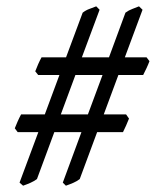

<svg xmlns="http://www.w3.org/2000/svg" viewBox="-20 -651 494 609"><path d="M172.9 -288.1H258.8L305.2 -413.1H219.2ZM376 -469.2H444.8L454.1 -457Q450.2 -446.3 444.3 -433.8Q438.5 -421.4 434.1 -413.1H355.5L309.1 -288.1H379.9L389.2 -274.9Q385.3 -265.1 379.9 -252.7Q374.5 -240.2 370.1 -231.9H288.1L232.9 -83Q224.1 -76.2 212.9 -71.3Q201.7 -66.4 189 -62L179.2 -71.8L238.3 -231.9H152.3L97.2 -83Q87.9 -76.2 76.9 -71.3Q65.9 -66.4 53.2 -62L42 -71.8L101.6 -231.9H36.1L26.9 -244.1Q30.8 -253.9 36.1 -266.1Q41.5 -278.3 46.9 -288.1H122.1L168.5 -413.1H101.1L91.8 -424.8Q95.7 -435.5 101.1 -447.5Q106.4 -459.5 111.8 -469.2H189.5L242.2 -610.8Q252.4 -618.7 263.4 -622.6Q274.4 -626.5 285.2 -630.9L295.9 -620.1L239.7 -469.2H325.7L377.9 -610.8Q388.7 -618.7 399.7 -622.6Q410.6 -626.5 420.9 -630.9L432.1 -620.1Z"/></svg>

Font: Gentium Plus Viet
Style: Italic
Weight: 400
Italic angle: -8°
Designer: J. Victor Gaultney, Annie Olsen, Iska Routamaa, Becca Hirsbrunner
Foundry: SIL International
Version: Version 5.000